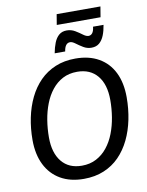

<svg xmlns="http://www.w3.org/2000/svg" viewBox="-100 -997 825 1080"><g transform="rotate(-10 312.5 -457.5)"><path d="M290.8 12.5Q213.3 12.5 157.9 -19.6Q102.5 -51.7 72.9 -111.2Q43.3 -170.8 43.3 -252.5Q43.3 -318.3 55.8 -379.2Q68.3 -440 93.3 -491.7Q118.3 -543.3 156.2 -581.7Q194.2 -620 245 -641.2Q295.8 -662.5 360 -662.5Q437.5 -662.5 492.9 -630.8Q548.3 -599.2 577.5 -540Q606.7 -480.8 606.7 -398.3Q606.7 -332.5 594.2 -271.2Q581.7 -210 556.7 -158.3Q531.7 -106.7 494.2 -68.3Q456.7 -30 405.8 -8.8Q355 12.5 290.8 12.5ZM292.5 -62.5Q339.2 -62.5 375.4 -81.7Q411.7 -100.8 437.9 -133.8Q464.2 -166.7 480.8 -209.6Q497.5 -252.5 505.4 -301.2Q513.3 -350 513.3 -399.2Q513.3 -488.3 472.1 -537.9Q430.8 -587.5 356.7 -587.5Q310 -587.5 274.2 -568.8Q238.3 -550 212.1 -517.1Q185.8 -484.2 169.2 -441.2Q152.5 -398.3 144.6 -349.6Q136.7 -300.8 136.7 -250.8Q136.7 -162.5 177.5 -112.5Q218.3 -62.5 292.5 -62.5ZM290 -866.7 300 -926.7H550L540 -866.7ZM250.8 -711.7Q256.7 -744.2 267.1 -770.4Q277.5 -796.7 295 -811.7Q312.5 -826.7 339.2 -826.7Q365 -826.7 386.7 -813.8Q408.3 -800.8 425.4 -787.9Q442.5 -775 455.8 -775Q469.2 -775 477.9 -786.2Q486.7 -797.5 489.2 -821.7H549.2Q544.2 -789.2 533.8 -762.9Q523.3 -736.7 505.8 -721.7Q488.3 -706.7 460.8 -706.7Q435.8 -706.7 414.6 -719.6Q393.3 -732.5 376.2 -745.4Q359.2 -758.3 346.7 -758.3Q317.5 -758.3 310.8 -711.7Z"/></g></svg>

Font: Familjen Grotesk
Style: Italic
Weight: 400
Italic angle: -9.46201°
Designer: Anders Wikstroem, Jonas Baeckman, Matilda Gysing, Kristian Moeller
Foundry: Familjen STHLM AB
Version: Version 2.000